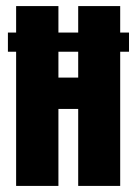

<svg xmlns="http://www.w3.org/2000/svg" viewBox="-20 -611 448 631"><path d="M33 0V-591H172V-356H237V-591H375V0H237V-253H172V0ZM6 -441V-504H404V-441Z"/></svg>

Font: Alumni Sans ExtraBold
Style: Regular
Weight: 800
Designer: Robert E. Leuschke
Foundry: Robert E. Leuschke
Version: Version 1.018